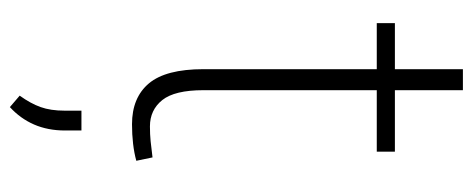

<svg xmlns="http://www.w3.org/2000/svg" viewBox="-307 -400 967 393"><g transform="rotate(90 176.5 -203.5)"><path d="M234.4 9.8Q179.7 9.8 150.6 -24.9Q121.6 -59.6 121.6 -136.2V-491.2H27.3V-528.3H121.6V-667.5H164.6V-528.3H290.5V-491.2H164.6V-136.2Q164.6 -77.6 184.8 -52.2Q205.1 -26.9 238.8 -26.9Q254.9 -26.9 269 -28.3Q283.2 -29.8 302.2 -32.2L309.1 1Q293 5.4 274.2 7.6Q255.4 9.8 234.4 9.8ZM199.2 259.8 175.8 239.7Q191.9 217.3 199.2 196.8Q206.5 176.3 206.5 147.9V113.3H247.1V147Q247.1 182.1 234.9 210.2Q222.7 238.3 199.2 259.8Z"/></g></svg>

Font: Roboto Slab ExtraLight
Style: Regular
Weight: 250
Designer: Google
Version: Version 2.000; ttfautohint (v1.8.1.43-b0c9)